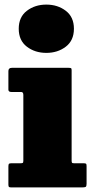

<svg xmlns="http://www.w3.org/2000/svg" viewBox="-20 -815 406 835"><path d="M61.5 -690Q61.5 -741 96.8 -768Q132 -795 181.5 -795Q231 -795 266.2 -768Q301.5 -741 301.5 -690Q301.5 -639 266.2 -612Q231 -585 181.5 -585Q132 -585 96.8 -612Q61.5 -639 61.5 -690ZM72 -415H29.5Q16.5 -415 16.5 -425V-506Q16.5 -520 31.5 -520H279Q286 -520 288.8 -518.5Q291.5 -517 291.5 -510V-117.5Q291.5 -110 293 -107.5Q294.5 -105 302 -105H342.5Q351 -105 353.8 -103.2Q356.5 -101.5 356.5 -93V-15.5Q356.5 -4.5 352.5 -2.2Q348.5 0 337.5 0H28.5Q21 0 18.8 -2.2Q16.5 -4.5 16.5 -12.5V-90.5Q16.5 -100 18.8 -102.5Q21 -105 30 -105H68.5Q76 -105 78.8 -106.5Q81.5 -108 81.5 -116V-402Q81.5 -415 72 -415Z"/></svg>

Font: Besley* Narrow Fatface
Style: Regular
Weight: 900
Width: 4
Designer: Owen Earl
Foundry: indestructible type*
Version: Version 3.000; ttfautohint (v1.8.3)